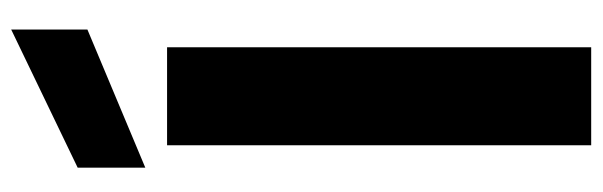

<svg xmlns="http://www.w3.org/2000/svg" viewBox="-378 -674 1052 335"><g transform="rotate(-90 147.5 -506.0)"><path d="M233 -740V0H62V-740ZM264 -879 23 -778V-896L264 -1012Z"/></g></svg>

Font: IBM-Poppins
Style: Poppins-Bold
Weight: 700
Designer: Mike Abbink, Paul van der Laan, Pieter van Rosmalen, Ben Mitchell, Mark Frömberg
Foundry: Bold Monday
Version: Version 1.1